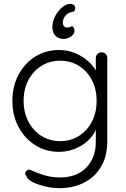

<svg xmlns="http://www.w3.org/2000/svg" viewBox="-20 -784 660 1004"><path d="M254 -642Q254 -664 262.4 -685.5Q270.8 -707 285 -725Q299.2 -743 315.4 -753.4Q331.5 -763.8 347.8 -763.8Q358 -763.8 365.6 -758.5Q373.2 -753.2 373.2 -741.8Q373.2 -725.5 361.8 -723.1Q350.2 -720.8 337.2 -714.5Q323.5 -706.8 316 -693.1Q308.5 -679.5 308.5 -664.8Q308.5 -653.8 314.5 -646.8Q320.5 -639.8 330.8 -639.8Q337.5 -639.8 344.8 -642Q352 -644.2 357.2 -648.2Q362.8 -643.2 366.5 -636.9Q370.2 -630.5 369.5 -621.8Q368.8 -610.2 360.1 -600.8Q351.5 -591.2 338.4 -585.8Q325.2 -580.2 312.8 -580.2Q287 -580.2 270.5 -596.4Q254 -612.5 254 -642ZM288 -522.5Q332.2 -522.5 370.2 -507.2Q408.2 -492 436.8 -467.5Q465.2 -443 481.2 -415.4Q497.2 -387.8 497.2 -362.5L481 -387V-480.2Q481 -492.8 489.4 -501.6Q497.8 -510.5 511 -510.5Q524.2 -510.5 532.6 -501.8Q541 -493 541 -480.2V-46.5Q541 33 508 88.1Q475 143.2 418.5 171.6Q362 200 289.8 200Q254.8 200 216.4 190.9Q178 181.8 150.5 168Q123 154.2 119.2 139.2Q111.8 130 112.2 121.4Q112.8 112.8 120.5 107.2Q130.2 100 141.6 105.6Q153 111.2 175 120Q184.2 123 201.6 129Q219 135 242.4 139.5Q265.8 144 291.2 144Q381.2 144 431.1 92.6Q481 41.2 481 -42.5V-138.5L491.5 -135.5Q482.5 -100 461.9 -72.9Q441.2 -45.8 413.2 -27.4Q385.2 -9 352.9 0.5Q320.5 10 289 10Q219.5 10 164.4 -24.8Q109.2 -59.5 77 -119.8Q44.8 -180 44.8 -256.5Q44.8 -333.2 77 -393.5Q109.2 -453.8 164.1 -488.1Q219 -522.5 288 -522.5ZM294.2 -466.5Q239.5 -466.5 196.1 -439.2Q152.8 -412 128.1 -364.6Q103.5 -317.2 103.5 -256.5Q103.5 -196.8 128.1 -149Q152.8 -101.2 196.1 -73.6Q239.5 -46 294.2 -46Q349.2 -46 392.2 -72.9Q435.2 -99.8 460.2 -147.1Q485.2 -194.5 485.2 -256.5Q485.2 -318.8 460.2 -366.1Q435.2 -413.5 392.2 -440Q349.2 -466.5 294.2 -466.5Z"/></svg>

Font: Quicksand Variable Light
Style: Regular
Weight: 300
Designer: Andrew Paglinawan
Foundry: Andrew Paglinawan
Version: Version 3.004